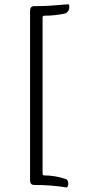

<svg xmlns="http://www.w3.org/2000/svg" viewBox="-20 -751 393 883"><path d="M136.7 -722.7Q171.9 -722.7 207 -724.6Q242.2 -726.6 265.1 -729Q288.1 -731.4 293 -731.4Q298.8 -731.4 298.8 -719.7Q298.8 -698.2 281.2 -689.5Q235.4 -678.7 182.6 -678.7Q179.7 -678.7 178.2 -676.8Q176.8 -674.8 175.8 -672.9V-670.9V47.9Q176.8 55.7 182.6 55.7Q233.4 55.7 282.2 72.3Q293.9 76.2 293.9 93.8Q293.9 98.6 292.5 103Q291 107.4 289.1 109.4L288.1 111.3Q216.8 99.6 136.7 99.6Q118.2 99.6 118.2 77.1V-700.2Q118.2 -722.7 136.7 -722.7Z"/></svg>

Font: Crimson Text
Style: Roman
Weight: 400
Version: Version 0.13